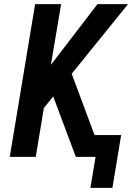

<svg xmlns="http://www.w3.org/2000/svg" viewBox="-20 -755 636 924"><path d="M415 149H521L563 -105H435L325 -400L596 -735H449L225 -443L274 -735H149L27 0H152L191 -235L236 -291L345 0H440Z"/></svg>

Font: Iosevka Sparkle Oblique
Style: Bold
Weight: 700
Italic angle: -9°
Designer: Belleve Invis
Foundry: Belleve Invis
Version: Version 4.5.0; ttfautohint (v1.8.3)